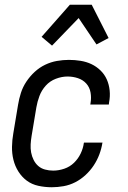

<svg xmlns="http://www.w3.org/2000/svg" viewBox="-20 -780 540 808"><path d="M198 8Q169 8 141.5 2Q114 -4 93 -19.5Q72 -35 57.5 -58Q43 -81 36.5 -107.5Q30 -134 30.5 -162.5Q31 -191 36 -219L56 -339Q60 -364 68 -389Q76 -414 91 -436.5Q106 -459 126 -477.5Q146 -496 170 -507.5Q194 -519 219.5 -523.5Q245 -528 270 -528Q295 -528 319.5 -524Q344 -520 365 -510Q386 -500 403 -483.5Q420 -467 429.5 -445.5Q439 -424 441.5 -399Q444 -374 439 -349L438 -340H360L361 -346Q365 -369 361 -391Q357 -413 343 -428.5Q329 -444 308 -451Q287 -458 264 -458Q240 -458 215 -448.5Q190 -439 172.5 -419.5Q155 -400 146 -376Q137 -352 133 -328L113 -208Q110 -190 109 -172.5Q108 -155 111 -138.5Q114 -122 121.5 -107Q129 -92 141 -81.5Q153 -71 169.5 -66.5Q186 -62 204 -62Q227 -62 250.5 -70Q274 -78 291.5 -95Q309 -112 319.5 -134Q330 -156 333 -179L334 -180H412L411 -179Q407 -154 398 -130Q389 -106 374.5 -84Q360 -62 340 -43.5Q320 -25 296.5 -13Q273 -1 247.5 3.5Q222 8 198 8ZM199 -588 155 -625 274 -760H366L437 -620L386 -593L311 -704Z"/></svg>

Font: Iosevka Oblique
Style: Regular
Weight: 400
Italic angle: -9°
Monospace: yes
Designer: Belleve Invis
Foundry: Belleve Invis
Version: Version 32.5.0; ttfautohint (v1.8.4)